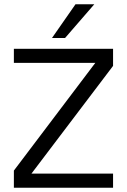

<svg xmlns="http://www.w3.org/2000/svg" viewBox="-20 -878 594 898"><path d="M420.9 -857.9 284.2 -700.2H223.1L333 -857.9ZM44.9 -649.9H508.8V-569.8L127 -65.9H508.8V0H44.9V-80.1L425.8 -584H44.9Z"/></svg>

Font: Overused Grotesk
Style: Regular
Weight: 400
Version: Version 0.002